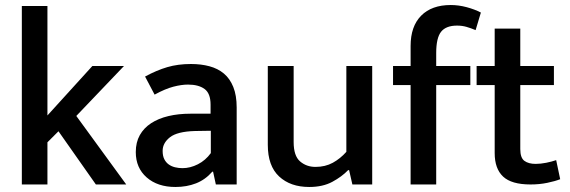

<svg xmlns="http://www.w3.org/2000/svg" viewBox="-20 -735 2272 765"><path d="M169 -168V0H67V-711H169V-275L348 -472H474L284 -273L483 0H362L213 -212Z M558 -430Q604 -455 646.5 -467.5Q689 -480 741 -480Q781 -480 814.5 -471Q848 -462 872 -442Q896 -422 909.5 -388.5Q923 -355 923 -307V0H840L829 -51H826Q798 -19 761 -4.5Q724 10 679 10Q608 10 564.5 -28Q521 -66 521 -129Q521 -168 537 -196.5Q553 -225 582 -244Q611 -263 651 -272.5Q691 -282 739 -282H819V-318Q819 -363 795 -380.5Q771 -398 729 -398Q703 -398 670.5 -389.5Q638 -381 596 -358ZM820 -214 757 -213Q686 -211 657 -188Q628 -165 628 -134Q628 -114 634.5 -101Q641 -88 652 -80Q663 -72 677.5 -68.5Q692 -65 707 -65Q738 -65 768.5 -80.5Q799 -96 820 -125Z M1360 -472H1463V0H1384L1371 -57H1367Q1342 -31 1304 -10.5Q1266 10 1212 10Q1137 10 1092 -32Q1047 -74 1047 -158V-472H1150V-169Q1150 -114 1175.5 -92Q1201 -70 1237 -70Q1276 -70 1306 -86.5Q1336 -103 1360 -130Z M1776 -715Q1807 -715 1839 -706.5Q1871 -698 1896 -685L1875 -615Q1856 -623 1838.5 -628Q1821 -633 1801 -633Q1757 -633 1737.5 -608.5Q1718 -584 1718 -524V-472H1854V-396H1718V0H1616V-396H1546V-472H1616V-552Q1616 -630 1658 -672.5Q1700 -715 1776 -715Z M2187 -396H2053V-141Q2053 -106 2069.5 -94Q2086 -82 2114 -82Q2134 -82 2156.5 -86.5Q2179 -91 2196 -97L2212 -21Q2192 -13 2160.5 -6.5Q2129 0 2094 0Q2018 0 1984.5 -31.5Q1951 -63 1951 -125V-396H1879V-472H1951V-621H2053V-472H2187Z"/></svg>

Font: Ek Mukta Medium
Style: Regular
Weight: 500
Designer: Girish Dalvi and Yashodeep Gholap
Foundry: Ek Type
Version: Version 2.538;PS 1.002;hotconv 16.6.51;makeotf.lib2.5.65220;